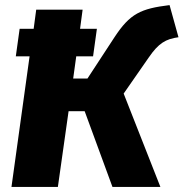

<svg xmlns="http://www.w3.org/2000/svg" viewBox="-20 -733 720 753"><path d="M563 -507C602 -564 630 -580 680 -587L645 -713C532 -699 490 -680 429 -587L323 -425H267L279 -512H345L360 -620H294L304 -695H122L112 -620H57L42 -512H96L25 0H207L249 -297H312L421 0H609L465 -366Z"/></svg>

Font: Fira Sans ExtraBold
Style: Italic
Weight: 800
Italic angle: -8°
Designer: bBox Type GmbH & Carrois Corporate GbR & Edenspiekermann AG
Foundry: bBox Type GmbH & Carrois Corporate GbR & Edenspiekermann AG
Version: Version 4.301;PS 004.301;hotconv 1.0.88;makeotf.lib2.5.64775